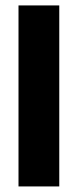

<svg xmlns="http://www.w3.org/2000/svg" viewBox="-20 -670 278 690"><path d="M46.5 -650.5H193V0H46.5Z"/></svg>

Font: Overused Grotesk
Style: Bold
Weight: 710
Version: Version 0.004